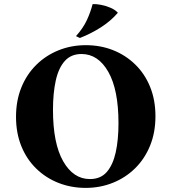

<svg xmlns="http://www.w3.org/2000/svg" viewBox="-20 -900 835 935"><path d="M398 -680Q469 -680 530 -656Q591 -632 638 -586.5Q685 -541 711 -477Q737 -413 737 -334Q737 -255 711 -191Q685 -127 638.5 -81Q592 -35 530 -10Q468 15 397 15Q327 15 265.5 -9Q204 -33 157 -78.5Q110 -124 84 -188Q58 -252 58 -331Q58 -410 84 -474Q110 -538 156.5 -584Q203 -630 265 -655Q327 -680 398 -680ZM418 -28Q470 -28 500 -62.5Q530 -97 543.5 -158Q557 -219 557 -300Q557 -463 507.5 -550Q458 -637 377 -637Q326 -637 295.5 -603Q265 -569 251.5 -507.5Q238 -446 238 -365Q238 -202 287.5 -115Q337 -28 418 -28ZM431 -880Q448 -881 471.5 -876.5Q495 -872 517.5 -862.5Q540 -853 554 -838Q520 -798 471.5 -767Q423 -736 369 -715L350 -724Q385 -763 403 -802Q421 -841 431 -880Z"/></svg>

Font: Bona Nova SC
Style: Bold
Weight: 700
Designer: Mateusz Machalski
Foundry: Capitalics
Version: Version 4.001; ttfautohint (v1.8.4.7-5d5b)